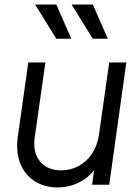

<svg xmlns="http://www.w3.org/2000/svg" viewBox="-20 -810 614 842"><path d="M232 12Q175 12 132 -15.5Q89 -43 69 -93Q49 -143 58 -210L104 -536H179L132 -205Q126 -162 139 -130Q152 -98 180 -80.5Q208 -63 248 -63Q290 -63 325 -82Q360 -101 383.5 -136Q407 -171 414 -219L459 -536H534L459 0H384L398 -104L415 -98Q388 -46 339.5 -17Q291 12 232 12ZM227 -640 134 -790H227L293 -640ZM387 -640 294 -790H387L453 -640Z"/></svg>

Font: Plus Jakarta Sans
Style: Italic
Weight: 400
Italic angle: -8°
Designer: Gumpita Rahayu
Foundry: Tokotype
Version: Version 2.006